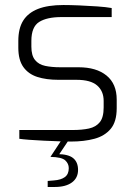

<svg xmlns="http://www.w3.org/2000/svg" viewBox="-20 -558 538 765"><path d="M262 6Q244 6 215 5Q186 4 154 2.5Q122 1 96 -1Q70 -3 57 -5V-40H270Q307 -40 334.5 -46Q362 -52 377.5 -71Q393 -90 393 -130V-156Q393 -195 367 -217.5Q341 -240 285 -240H213Q164 -240 128.5 -251.5Q93 -263 73 -291Q53 -319 53 -368V-395Q53 -445 72.5 -476Q92 -507 131.5 -522.5Q171 -538 233 -538Q259 -538 295 -536.5Q331 -535 367 -532.5Q403 -530 425 -526V-490H225Q167 -490 136 -470.5Q105 -451 105 -395V-372Q105 -337 119.5 -319Q134 -301 160 -295.5Q186 -290 220 -290H293Q364 -290 404.5 -257Q445 -224 445 -161V-127Q445 -73 421 -44.5Q397 -16 356 -5Q315 6 262 6ZM170 187V163L194 161Q223 159 238.5 147.5Q254 136 254 112Q254 94 240 81Q226 68 181 67L207 56Q252 56 271.5 72Q291 88 291 119Q291 151 266.5 169Q242 187 198 187ZM181 67 233 -12H262L209 67Z"/></svg>

Font: Exo Thin Light
Style: Regular
Weight: 300
Version: Version 2.000